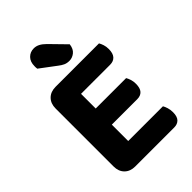

<svg xmlns="http://www.w3.org/2000/svg" viewBox="-244 -935 1036 1036"><g transform="rotate(-45 273.5 -417.0)"><path d="M155 2Q117 2 94.5 -20.5Q72 -43 72 -81V-523Q72 -561 94.5 -583.5Q117 -606 155 -606H486Q492 -596 497 -581Q502 -566 502 -547Q502 -514 487.5 -498Q473 -482 447 -482H225V-370H457Q463 -360 468 -345Q473 -330 473 -311Q473 -278 459 -262.5Q445 -247 419 -247H225V-122H490Q496 -112 501 -96Q506 -80 506 -61Q506 -28 491.5 -13Q477 2 452 2ZM154 -745Q153 -749 153 -755.5Q153 -762 153 -765Q153 -798 171.5 -817Q190 -836 218 -836Q236 -836 252 -827.5Q268 -819 285 -802L371 -714Q367 -682 348 -667Q329 -652 307 -652Q288 -652 274 -658.5Q260 -665 246 -676Z"/></g></svg>

Font: Baloo Da 2
Style: Bold
Weight: 700
Designer: Noopur Datye, Sulekha Rajkumar and Ek Type
Foundry: Ek Type
Version: Version 1.640;hotconv 1.0.111;makeotfexe 2.5.65597; ttfautoh